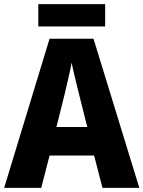

<svg xmlns="http://www.w3.org/2000/svg" viewBox="-20 -902 689 922"><path d="M485 -882H164V-775H485ZM472 0H649L429 -716H218L0 0H178L218 -155H432ZM360 -448 399 -292H251L290 -448C299 -488 317 -560 324 -601C332 -560 350 -488 360 -448Z"/></svg>

Font: Noto Sans Arabic UI SmCn XBd
Style: Regular
Weight: 800
Width: 4
Designer: Monotype Design Team, Nadine Chahine and Nizar Qandah
Foundry: Monotype Imaging Inc.
Version: Version 2.010